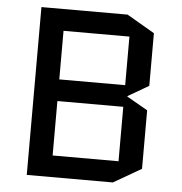

<svg xmlns="http://www.w3.org/2000/svg" viewBox="-51 -749 757 798"><g transform="rotate(5 327.5 -350.0)"><path d="M564.9 -413.1 478 -362.8V-360.8L564.9 -311V-66.9L449.2 0H89.8V-700.2H449.2L564.9 -632.8ZM189.9 -316.9V-89.8H464.8V-316.9ZM189.9 -609.9V-407.2H464.8V-609.9Z"/></g></svg>

Font: Quantico
Style: Regular
Weight: 400
Designer: Matt Desmond
Foundry: MADtype
Version: Version 2.002